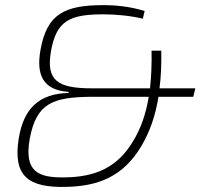

<svg xmlns="http://www.w3.org/2000/svg" viewBox="-20 -719 822 750"><path d="M743 -374H603C609 -418 611 -467 610 -521H572C573 -468 571 -419 566 -374H339C207 -374 159 -403 179 -518C200 -640 254 -663 385 -663C431 -663 488 -658 538 -646L545 -676C488 -694 428 -699 386 -699C235 -699 163 -667 138 -523C121 -426 148 -367 248 -360V-356C133 -353 72 -296 53 -177C30 -30 91 15 240 11C364 8 461 -29 532 -148C565 -204 587 -266 599 -341H735ZM499 -166C439 -67 356 -26 225 -26C133 -26 73 -46 96 -176C122 -318 188 -339 336 -341H561C550 -274 530 -216 499 -166Z"/></svg>

Font: Exo 2 Extra Light
Style: Italic
Weight: 250
Italic angle: -8°
Designer: Natanael Gama
Version: Version 1.001;PS 001.001;hotconv 1.0.88;makeotf.lib2.5.64775